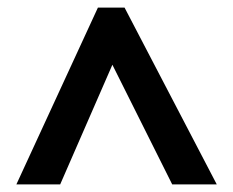

<svg xmlns="http://www.w3.org/2000/svg" viewBox="-20 -738 612 504"><path d="M23 -254 237 -718H307L549 -254H432L275 -568L138 -254Z"/></svg>

Font: Noto Sans Sinhala
Style: Bold
Weight: 700
Designer: Jelle Bosma - Monotype Design Team
Foundry: Monotype Imaging Inc.
Version: Version 2.006; ttfautohint (v1.8.4.7-5d5b)